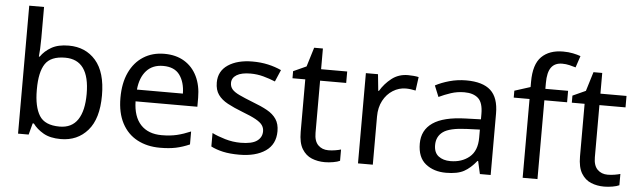

<svg xmlns="http://www.w3.org/2000/svg" viewBox="-48 -945 3775 1136"><g transform="rotate(5 1839.0 -377.5)"><path d="M173 -575Q173 -541 171.5 -511.5Q170 -482 168 -465H173Q196 -499 236 -522Q276 -545 339 -545Q439 -545 499.5 -475.5Q560 -406 560 -268Q560 -130 499 -60Q438 10 339 10Q276 10 236 -13Q196 -36 173 -68H166L148 0H85V-760H173ZM324 -472Q239 -472 206 -423Q173 -374 173 -271V-267Q173 -168 205.5 -115.5Q238 -63 326 -63Q398 -63 433.5 -116Q469 -169 469 -269Q469 -472 324 -472Z M907 -546Q976 -546 1025.5 -516Q1075 -486 1101.5 -431.5Q1128 -377 1128 -304V-251H761Q763 -160 807.5 -112.5Q852 -65 932 -65Q983 -65 1022.5 -74.5Q1062 -84 1104 -102V-25Q1063 -7 1023 1.5Q983 10 928 10Q852 10 793.5 -21Q735 -52 702.5 -113.5Q670 -175 670 -264Q670 -352 699.5 -415Q729 -478 782.5 -512Q836 -546 907 -546ZM906 -474Q843 -474 806.5 -433.5Q770 -393 763 -321H1036Q1035 -389 1004 -431.5Q973 -474 906 -474Z M1613 -148Q1613 -70 1555 -30Q1497 10 1399 10Q1343 10 1302.5 1Q1262 -8 1231 -24V-104Q1263 -88 1308.5 -74.5Q1354 -61 1401 -61Q1468 -61 1498 -82.5Q1528 -104 1528 -140Q1528 -160 1517 -176Q1506 -192 1477.5 -208Q1449 -224 1396 -244Q1344 -264 1307 -284Q1270 -304 1250 -332Q1230 -360 1230 -404Q1230 -472 1285.5 -509Q1341 -546 1431 -546Q1480 -546 1522.5 -536.5Q1565 -527 1602 -510L1572 -440Q1538 -454 1501 -464Q1464 -474 1425 -474Q1371 -474 1342.5 -456.5Q1314 -439 1314 -409Q1314 -387 1327 -371.5Q1340 -356 1370.5 -341.5Q1401 -327 1452 -307Q1503 -288 1539 -268Q1575 -248 1594 -219.5Q1613 -191 1613 -148Z M1922 -62Q1942 -62 1963 -65.5Q1984 -69 1997 -73V-6Q1983 1 1957 5.5Q1931 10 1907 10Q1865 10 1829.5 -4.5Q1794 -19 1772 -55Q1750 -91 1750 -156V-468H1674V-510L1751 -545L1786 -659H1838V-536H1993V-468H1838V-158Q1838 -109 1861.5 -85.5Q1885 -62 1922 -62Z M2354 -546Q2369 -546 2386.5 -544.5Q2404 -543 2417 -540L2406 -459Q2393 -462 2377.5 -464Q2362 -466 2348 -466Q2307 -466 2271 -443.5Q2235 -421 2213.5 -380.5Q2192 -340 2192 -286V0H2104V-536H2176L2186 -438H2190Q2216 -482 2257 -514Q2298 -546 2354 -546Z M2700 -545Q2798 -545 2845 -502Q2892 -459 2892 -365V0H2828L2811 -76H2807Q2772 -32 2733.5 -11Q2695 10 2627 10Q2554 10 2506 -28.5Q2458 -67 2458 -149Q2458 -229 2521 -272.5Q2584 -316 2715 -320L2806 -323V-355Q2806 -422 2777 -448Q2748 -474 2695 -474Q2653 -474 2615 -461.5Q2577 -449 2544 -433L2517 -499Q2552 -518 2600 -531.5Q2648 -545 2700 -545ZM2726 -259Q2626 -255 2587.5 -227Q2549 -199 2549 -148Q2549 -103 2576.5 -82Q2604 -61 2647 -61Q2715 -61 2760 -98.5Q2805 -136 2805 -214V-262Z M3305 -468H3170V0H3082V-468H2988V-509L3082 -539V-570Q3082 -674 3128 -719.5Q3174 -765 3256 -765Q3288 -765 3314.5 -759.5Q3341 -754 3360 -747L3337 -678Q3321 -683 3300 -688Q3279 -693 3257 -693Q3213 -693 3191.5 -663.5Q3170 -634 3170 -571V-536H3305Z M3581 -62Q3601 -62 3622 -65.5Q3643 -69 3656 -73V-6Q3642 1 3616 5.5Q3590 10 3566 10Q3524 10 3488.5 -4.5Q3453 -19 3431 -55Q3409 -91 3409 -156V-468H3333V-510L3410 -545L3445 -659H3497V-536H3652V-468H3497V-158Q3497 -109 3520.5 -85.5Q3544 -62 3581 -62Z"/></g></svg>

Font: Noto Sans Test
Style: Regular
Weight: 400
Version: Version 1.002; ttfautohint (v1.8.4.7-5d5b)